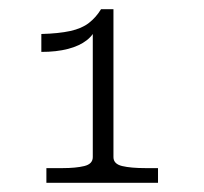

<svg xmlns="http://www.w3.org/2000/svg" viewBox="-20 -767 444 418"><path d="M227 -425Q227 -410 246 -405.5Q265 -401 297 -401H324V-369H81V-401H116Q145 -401 163.5 -405.5Q182 -410 182 -425V-708L191 -711Q185 -692 169 -679.5Q153 -667 128 -660.5Q103 -654 70 -654V-693Q108 -694 133 -699.5Q158 -705 173.5 -717Q189 -729 200 -747H227Z"/></svg>

Font: Roboto Serif 20pt Thin
Style: Regular
Weight: 250
Version: Version 1.008